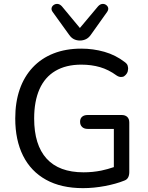

<svg xmlns="http://www.w3.org/2000/svg" viewBox="-20 -966 769 995"><path d="M410 9Q297 9 218.5 -34.5Q140 -78 99.5 -159Q59 -240 59 -352Q59 -436 82 -502.5Q105 -569 149.5 -616.5Q194 -664 257.5 -689Q321 -714 401 -714Q463 -714 521 -697.5Q579 -681 627 -644Q639 -635 641.5 -626Q644 -617 644 -610Q644 -605 642 -596Q640 -587 631.5 -578Q623 -569 616 -568Q609 -567 607 -567Q596 -567 584 -575Q543 -605 498.5 -618Q454 -631 401 -631Q322 -631 267 -598.5Q212 -566 184.5 -503.5Q157 -441 157 -352Q157 -215 221.5 -144Q286 -73 413 -73Q460 -73 505 -82Q538 -89 570 -100V-298H434Q416 -298 405.5 -308Q395 -318 395 -335Q395 -352 405.5 -361Q416 -370 434 -370H611Q629 -370 639.5 -360Q650 -350 650 -331V-74Q650 -58 644 -46.5Q638 -35 624 -30Q582 -13 524 -2Q466 9 410 9ZM394 -756Q377 -756 363 -763Q349 -770 338 -786L253 -904Q245 -915 247.5 -925Q250 -935 259.5 -941Q269 -947 280 -945.5Q291 -944 301 -933L394 -821L488 -933Q498 -944 509 -945.5Q520 -947 529 -941Q538 -935 540.5 -925.5Q543 -916 535 -904L451 -786Q440 -770 425.5 -763Q411 -756 394 -756Z"/></svg>

Font: Nunito Medium
Style: Regular
Weight: 500
Designer: Vernon Adams
Foundry: Vernon Adams
Version: Version 3.602